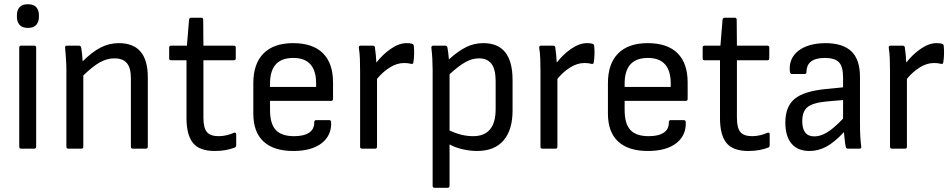

<svg xmlns="http://www.w3.org/2000/svg" viewBox="-20 -703 4501 908"><path d="M80 0Q71 0 71 -9V-478Q71 -487 80 -487H142Q151 -487 151 -478V-9Q151 0 142 0ZM112 -571Q85 -571 72.5 -585.5Q60 -600 60 -622V-632Q60 -655 72.5 -669Q85 -683 112 -683Q139 -683 151.5 -669Q164 -655 164 -632V-622Q164 -600 151.5 -585.5Q139 -571 112 -571Z M303 0Q294 0 294 -9V-366Q294 -394 292 -425.5Q290 -457 288 -476Q286 -487 297 -487H354Q362 -487 364 -478Q366 -467 368 -449Q370 -431 371 -413Q415 -457 455.5 -478Q496 -499 542 -499Q679 -499 679 -338V-9Q679 0 670 0H608Q599 0 599 -9V-333Q599 -382 580 -404.5Q561 -427 521 -427Q486 -427 452 -408Q418 -389 374 -346V-9Q374 0 365 0Z M996 11Q923 11 892.5 -27Q862 -65 862 -144V-418H789Q780 -418 780 -427V-478Q780 -487 789 -487H864L874 -609Q875 -619 884 -619H933Q941 -619 941 -609L942 -487H1086Q1095 -487 1095 -478V-427Q1095 -418 1086 -418H942V-146Q942 -98 958.5 -78.5Q975 -59 1014 -59Q1033 -59 1052 -63.5Q1071 -68 1086 -75Q1097 -78 1097 -68V-16Q1097 -8 1090 -5Q1072 2 1048.5 6.5Q1025 11 996 11Z M1367 11Q1275 11 1226.5 -33.5Q1178 -78 1178 -166V-309Q1178 -402 1226.5 -450.5Q1275 -499 1366 -499Q1459 -499 1507 -451.5Q1555 -404 1555 -313V-235Q1555 -226 1546 -226H1257V-183Q1257 -118 1284 -88.5Q1311 -59 1371 -59Q1418 -59 1442.5 -76Q1467 -93 1466 -125Q1466 -135 1476 -135H1537Q1544 -135 1546 -127Q1549 -63 1501.5 -26Q1454 11 1367 11ZM1257 -292H1475V-308Q1475 -429 1367 -429Q1257 -429 1257 -308Z M1692 0Q1683 0 1683 -9V-369Q1683 -398 1682 -425Q1681 -452 1677 -477Q1676 -487 1686 -487H1743Q1752 -487 1753 -479Q1758 -444 1760 -407Q1789 -445 1828 -472Q1867 -499 1903 -499Q1920 -499 1929 -496Q1937 -493 1937 -486Q1939 -467 1938.5 -447Q1938 -427 1935 -409Q1935 -399 1924 -401Q1911 -405 1891 -405Q1857 -405 1823.5 -384Q1790 -363 1763 -330V-9Q1763 0 1754 0Z M2035 185Q2026 185 2026 176V-374Q2026 -398 2024.5 -426Q2023 -454 2020 -476Q2019 -487 2029 -487H2086Q2095 -487 2096 -478Q2098 -468 2100 -452Q2102 -436 2103 -422Q2146 -461 2184 -480Q2222 -499 2266 -499Q2404 -499 2404 -325V-180Q2404 -88 2361 -38.5Q2318 11 2236 11Q2204 11 2168.5 3Q2133 -5 2106 -20V176Q2106 185 2097 185ZM2245 -427Q2213 -427 2181.5 -409.5Q2150 -392 2106 -352V-86Q2163 -59 2217 -59Q2324 -59 2324 -187V-319Q2324 -375 2304.5 -401Q2285 -427 2245 -427Z M2545 0Q2536 0 2536 -9V-369Q2536 -398 2535 -425Q2534 -452 2530 -477Q2529 -487 2539 -487H2596Q2605 -487 2606 -479Q2611 -444 2613 -407Q2642 -445 2681 -472Q2720 -499 2756 -499Q2773 -499 2782 -496Q2790 -493 2790 -486Q2792 -467 2791.5 -447Q2791 -427 2788 -409Q2788 -399 2777 -401Q2764 -405 2744 -405Q2710 -405 2676.5 -384Q2643 -363 2616 -330V-9Q2616 0 2607 0Z M3044 11Q2952 11 2903.5 -33.5Q2855 -78 2855 -166V-309Q2855 -402 2903.5 -450.5Q2952 -499 3043 -499Q3136 -499 3184 -451.5Q3232 -404 3232 -313V-235Q3232 -226 3223 -226H2934V-183Q2934 -118 2961 -88.5Q2988 -59 3048 -59Q3095 -59 3119.5 -76Q3144 -93 3143 -125Q3143 -135 3153 -135H3214Q3221 -135 3223 -127Q3226 -63 3178.5 -26Q3131 11 3044 11ZM2934 -292H3152V-308Q3152 -429 3044 -429Q2934 -429 2934 -308Z M3519 11Q3446 11 3415.5 -27Q3385 -65 3385 -144V-418H3312Q3303 -418 3303 -427V-478Q3303 -487 3312 -487H3387L3397 -609Q3398 -619 3407 -619H3456Q3464 -619 3464 -609L3465 -487H3609Q3618 -487 3618 -478V-427Q3618 -418 3609 -418H3465V-146Q3465 -98 3481.5 -78.5Q3498 -59 3537 -59Q3556 -59 3575 -63.5Q3594 -68 3609 -75Q3620 -78 3620 -68V-16Q3620 -8 3613 -5Q3595 2 3571.5 6.5Q3548 11 3519 11Z M3808 11Q3753 11 3723.5 -23.5Q3694 -58 3694 -124Q3694 -199 3738 -235.5Q3782 -272 3886 -282L3967 -290V-338Q3967 -388 3947.5 -408.5Q3928 -429 3881 -429Q3794 -429 3794 -362Q3794 -353 3786 -353H3725Q3716 -353 3715 -369Q3711 -428 3756 -463Q3801 -498 3883 -499Q3966 -499 4006.5 -460Q4047 -421 4047 -339V-120Q4047 -51 4053 -10Q4055 0 4044 0H3989Q3981 0 3979 -12Q3977 -21 3975 -40Q3973 -59 3971 -78Q3926 -30 3888 -9.5Q3850 11 3808 11ZM3774 -130Q3774 -58 3831 -58Q3860 -58 3891 -76.5Q3922 -95 3967 -142V-230L3888 -223Q3824 -217 3799 -196.5Q3774 -176 3774 -130Z M4198 0Q4189 0 4189 -9V-369Q4189 -398 4188 -425Q4187 -452 4183 -477Q4182 -487 4192 -487H4249Q4258 -487 4259 -479Q4264 -444 4266 -407Q4295 -445 4334 -472Q4373 -499 4409 -499Q4426 -499 4435 -496Q4443 -493 4443 -486Q4445 -467 4444.5 -447Q4444 -427 4441 -409Q4441 -399 4430 -401Q4417 -405 4397 -405Q4363 -405 4329.5 -384Q4296 -363 4269 -330V-9Q4269 0 4260 0Z"/></svg>

Font: Sofia Sans Semi Condensed
Style: Regular
Weight: 400
Designer: Botio Nikoltchev, Ani Petrova
Foundry: lettersoup
Version: Version 4.100; ttfautohint (v1.8.4.7-5d5b)